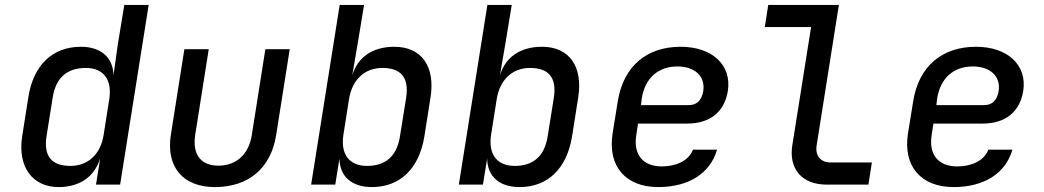

<svg xmlns="http://www.w3.org/2000/svg" viewBox="-20 -750 4240 780"><path d="M218 10C304 10 364 -32 387 -107L370 0H468L584 -730H485L459 -572L441 -444C440 -516 390 -560 309 -560C193 -560 115 -485 95 -354L70 -196C51 -72 112 10 218 10ZM266 -76C193 -76 156 -112 169 -197L194 -353C207 -438 256 -474 329 -474C400 -474 436 -427 424 -348L401 -202C389 -123 337 -76 266 -76Z M853 10C991 10 1081 -68 1102 -202L1157 -550H1058L1003 -202C991 -122 939 -77 867 -77C796 -77 761 -122 773 -202L828 -550H729L674 -202C654 -72 723 10 853 10Z M1491 10C1605 10 1683 -65 1704 -196L1729 -354C1749 -481 1692 -560 1582 -560C1494 -560 1433 -518 1411 -444L1433 -572L1459 -730H1360L1244 0H1342L1359 -106C1360 -33 1409 10 1491 10ZM1471 -76C1399 -76 1363 -123 1375 -202L1398 -348C1411 -427 1462 -474 1533 -474C1606 -474 1643 -438 1630 -353L1605 -197C1592 -112 1543 -76 1471 -76Z M2091 10C2205 10 2283 -65 2304 -196L2329 -354C2349 -481 2292 -560 2182 -560C2094 -560 2033 -518 2011 -444L2033 -572L2059 -730H1960L1844 0H1942L1959 -106C1960 -33 2009 10 2091 10ZM2071 -76C1999 -76 1963 -123 1975 -202L1998 -348C2011 -427 2062 -474 2133 -474C2206 -474 2243 -438 2230 -353L2205 -197C2192 -112 2143 -76 2071 -76Z M2654 10C2777 10 2865 -45 2893 -142H2795C2780 -100 2731 -74 2668 -74C2592 -74 2552 -122 2565 -202L2572 -248H2772C2863 -248 2923 -294 2937 -381C2953 -486 2873 -560 2745 -560C2606 -560 2513 -480 2490 -340L2469 -210C2447 -74 2522 10 2654 10ZM2584 -323 2587 -349C2600 -433 2654 -480 2732 -480C2803 -480 2846 -440 2837 -380C2830 -339 2808 -323 2778 -323Z M3338 0H3508L3522 -90H3355C3313 -90 3290 -118 3298 -162L3388 -730H3101L3087 -640H3275L3199 -161C3183 -64 3238 0 3338 0Z M3854 10C3977 10 4065 -45 4093 -142H3995C3980 -100 3931 -74 3868 -74C3792 -74 3752 -122 3765 -202L3772 -248H3972C4063 -248 4123 -294 4137 -381C4153 -486 4073 -560 3945 -560C3806 -560 3713 -480 3690 -340L3669 -210C3647 -74 3722 10 3854 10ZM3784 -323 3787 -349C3800 -433 3854 -480 3932 -480C4003 -480 4046 -440 4037 -380C4030 -339 4008 -323 3978 -323Z"/></svg>

Font: JetBrains Mono Medium
Style: Italic
Weight: 436
Italic angle: -9°
Monospace: yes
Designer: Philipp Nurullin, Konstantin Bulenkov
Foundry: JetBrains
Version: Version 2.305